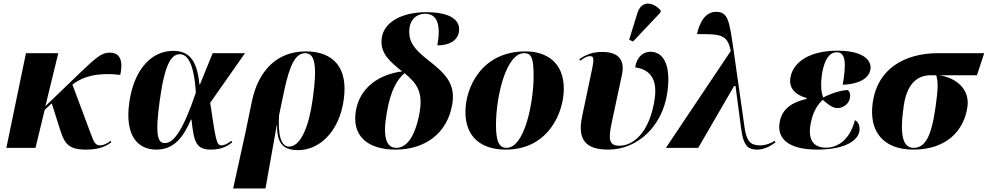

<svg xmlns="http://www.w3.org/2000/svg" viewBox="-20 -837 5592 1087"><path d="M16 0H181L233 -215L273 -252L322 -97C346 -26 366 10 466 10C526 10 570 -1 610 -31L606 -40C586 -24 566 -14 548 -14C519 -14 512 -31 492 -85L390 -358C452 -406 538 -428 661 -413C678 -493 660 -539 602 -539C552 -539 521 -508 425 -417L237 -236L310 -536H127Z M865 10C962 10 1016 -55 1061 -160H1064C1078 -28 1092 10 1176 10C1235 10 1272 -13 1295 -31L1290 -40C1270 -24 1250 -14 1234 -14C1205 -14 1202 -43 1170 -255L1367 -536H1184L1112 -359H1109C1095 -505 1045 -549 959 -549C846 -549 740 -455 712 -257C685 -65 763 10 865 10ZM914 -27C878 -27 854 -55 885 -273C914 -481 952 -530 998 -530C1042 -530 1078 -478 1089 -313C1018 -104 965 -27 914 -27Z M1300 230H1483L1547 -129H1549C1546 -14 1594 13 1669 13C1782 13 1900 -84 1926 -273C1952 -454 1867 -546 1711 -546C1547 -546 1442 -436 1406 -263L1369 -84ZM1616 -7C1569 -7 1553 -79 1560 -185L1588 -319C1620 -471 1653 -536 1708 -536C1762 -536 1778 -470 1750 -273C1728 -116 1681 -7 1616 -7Z M2219 10C2384 10 2511 -79 2540 -244C2561 -362 2502 -420 2406 -495C2325 -559 2298 -596 2297 -654C2295 -723 2336 -759 2387 -759C2456 -759 2477 -697 2456 -580C2522 -580 2569 -606 2578 -655C2588 -712 2548 -768 2392 -768C2263 -768 2147 -716 2140 -611C2135 -533 2188 -487 2257 -433C2122 -415 2017 -339 1995 -211C1970 -68 2061 10 2219 10ZM2224 0C2167 0 2145 -60 2170 -200C2192 -329 2229 -386 2270 -423C2342 -364 2376 -315 2355 -197C2329 -58 2280 0 2224 0Z M2844 10C3085 10 3172 -201 3172 -334C3172 -484 3074 -546 2955 -546C2706 -546 2615 -341 2615 -204C2615 -60 2705 10 2844 10ZM2848 0C2806 0 2788 -35 2788 -130C2788 -290 2845 -536 2947 -536C2989 -536 3001 -508 3001 -407C3001 -259 2951 0 2848 0Z M3564 -602 3718 -765 3721 -777C3677 -828 3612 -836 3589 -764L3542 -612ZM3425 10C3584 10 3730 -117 3758 -313C3781 -473 3733 -544 3663 -544C3622 -544 3586 -517 3576 -456C3638 -446 3705 -413 3687 -280C3659 -86 3565 -12 3487 -12C3424 -12 3424 -53 3445 -151L3501 -413C3523 -517 3459 -543 3390 -543C3338 -543 3300 -530 3260 -502L3264 -493C3292 -513 3307 -520 3321 -519C3341 -519 3345 -507 3331 -441L3276 -180C3246 -40 3301 10 3425 10Z M3750 0H3933L4136 -350H4144L4176 -109C4189 -3 4221 10 4269 10C4299 10 4337 -5 4370 -31L4366 -40C4347 -27 4316 -14 4283 -14C4228 -14 4206 -38 4195 -118L4132 -561C4109 -719 4102 -770 4034 -770C3975 -770 3942 -715 3926 -644C4057 -644 4099 -644 4117 -548Z M4607 10C4766 10 4841 -43 4846 -99C4848 -122 4841 -147 4820 -157C4793 -50 4727 -1 4656 -1C4581 -1 4554 -51 4569 -134C4582 -207 4610 -246 4638 -272C4662 -251 4691 -225 4721 -225C4756 -225 4787 -251 4792 -283C4796 -305 4790 -318 4781 -327C4745 -327 4688 -310 4641 -285C4630 -308 4623 -358 4636 -431C4649 -498 4674 -541 4718 -541C4766 -541 4773 -484 4751 -357C4860 -363 4900 -401 4908 -444C4916 -492 4873 -550 4721 -550C4571 -550 4471 -491 4455 -398C4445 -339 4481 -300 4547 -282L4546 -277C4469 -259 4408 -225 4394 -145C4377 -50 4447 10 4607 10Z M5151 10C5340 10 5438 -99 5457 -231C5472 -335 5390 -397 5298 -411H5511L5552 -536H5292C5097 -536 4947 -444 4921 -257C4897 -89 4984 10 5151 10ZM5152 0C5093 0 5072 -68 5096 -235C5114 -363 5173 -411 5249 -411H5280C5291 -379 5292 -339 5277 -234C5253 -61 5217 0 5152 0Z"/></svg>

Font: Noto Serif Display ExtraBold
Style: Italic
Weight: 800
Italic angle: -12°
Designer: Monotype Design Team
Foundry: Monotype Imaging Inc.
Version: Version 2.009